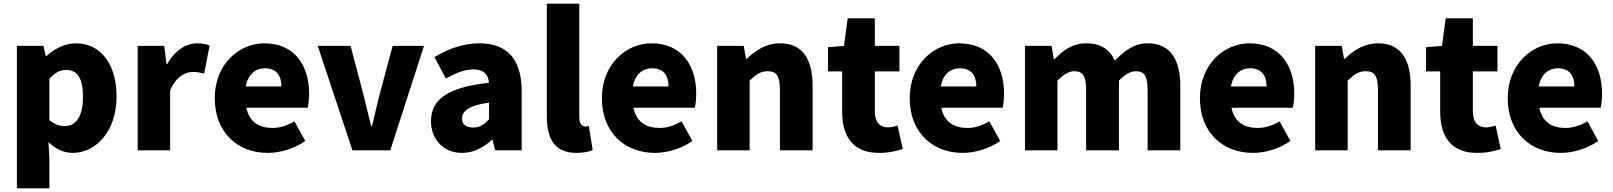

<svg xmlns="http://www.w3.org/2000/svg" viewBox="-20 -819 8790 1046"><path d="M72 207H249V44L244 -45C282 -7 328 14 376 14C498 14 615 -98 615 -294C615 -469 529 -583 393 -583C334 -583 278 -554 233 -514H229L217 -569H72ZM334 -132C307 -132 277 -140 249 -165V-390C280 -423 307 -438 340 -438C403 -438 432 -391 432 -291C432 -177 388 -132 334 -132Z M730 0H907V-325C937 -400 988 -427 1030 -427C1055 -427 1072 -423 1092 -418L1122 -571C1106 -578 1087 -583 1053 -583C996 -583 933 -546 891 -470H887L875 -569H730Z M1439 14C1506 14 1584 -9 1643 -51L1584 -158C1543 -134 1505 -122 1464 -122C1392 -122 1338 -154 1322 -232H1656C1660 -245 1664 -277 1664 -308C1664 -464 1584 -583 1420 -583C1282 -583 1150 -469 1150 -284C1150 -96 1276 14 1439 14ZM1319 -348C1331 -416 1374 -447 1423 -447C1488 -447 1513 -405 1513 -348Z M1900 0H2106L2290 -569H2119L2049 -307C2035 -251 2020 -192 2007 -132H2002C1987 -192 1973 -251 1959 -307L1890 -569H1711Z M2497 14C2560 14 2613 -15 2660 -57H2664L2677 0H2822V-323C2822 -501 2739 -583 2592 -583C2503 -583 2422 -553 2347 -508L2409 -391C2466 -423 2513 -441 2558 -441C2616 -441 2640 -414 2644 -368C2422 -344 2328 -279 2328 -159C2328 -64 2392 14 2497 14ZM2558 -124C2521 -124 2497 -140 2497 -173C2497 -213 2533 -245 2644 -260V-169C2618 -141 2594 -124 2558 -124Z M3121 14C3160 14 3190 7 3209 -1L3188 -132C3178 -130 3174 -130 3168 -130C3154 -130 3136 -141 3136 -178V-799H2959V-185C2959 -66 2999 14 3121 14Z M3548 14C3615 14 3693 -9 3752 -51L3693 -158C3652 -134 3614 -122 3573 -122C3501 -122 3447 -154 3431 -232H3765C3769 -245 3773 -277 3773 -308C3773 -464 3693 -583 3529 -583C3391 -583 3259 -469 3259 -284C3259 -96 3385 14 3548 14ZM3428 -348C3440 -416 3483 -447 3532 -447C3597 -447 3622 -405 3622 -348Z M3887 0H4064V-380C4099 -413 4123 -431 4163 -431C4208 -431 4229 -408 4229 -330V0H4407V-352C4407 -494 4354 -583 4230 -583C4153 -583 4095 -544 4048 -498H4044L4032 -569H3887Z M4769 14C4827 14 4868 2 4898 -7L4870 -135C4856 -131 4836 -125 4818 -125C4776 -125 4746 -150 4746 -213V-430H4880V-569H4746V-719H4598L4578 -569L4491 -562V-430H4568V-211C4568 -76 4626 14 4769 14Z M5225 14C5292 14 5370 -9 5429 -51L5370 -158C5329 -134 5291 -122 5250 -122C5178 -122 5124 -154 5108 -232H5442C5446 -245 5450 -277 5450 -308C5450 -464 5370 -583 5206 -583C5068 -583 4936 -469 4936 -284C4936 -96 5062 14 5225 14ZM5105 -348C5117 -416 5160 -447 5209 -447C5274 -447 5299 -405 5299 -348Z M5564 0H5741V-380C5775 -415 5806 -431 5832 -431C5877 -431 5897 -408 5897 -330V0H6076V-380C6110 -415 6141 -431 6167 -431C6212 -431 6232 -408 6232 -330V0H6410V-352C6410 -494 6356 -583 6232 -583C6156 -583 6103 -539 6054 -489C6025 -550 5977 -583 5898 -583C5821 -583 5772 -544 5725 -497H5721L5709 -569H5564Z M6806 14C6873 14 6951 -9 7010 -51L6951 -158C6910 -134 6872 -122 6831 -122C6759 -122 6705 -154 6689 -232H7023C7027 -245 7031 -277 7031 -308C7031 -464 6951 -583 6787 -583C6649 -583 6517 -469 6517 -284C6517 -96 6643 14 6806 14ZM6686 -348C6698 -416 6741 -447 6790 -447C6855 -447 6880 -405 6880 -348Z M7145 0H7322V-380C7357 -413 7381 -431 7421 -431C7466 -431 7487 -408 7487 -330V0H7665V-352C7665 -494 7612 -583 7488 -583C7411 -583 7353 -544 7306 -498H7302L7290 -569H7145Z M8027 14C8085 14 8126 2 8156 -7L8128 -135C8114 -131 8094 -125 8076 -125C8034 -125 8004 -150 8004 -213V-430H8138V-569H8004V-719H7856L7836 -569L7749 -562V-430H7826V-211C7826 -76 7884 14 8027 14Z M8483 14C8550 14 8628 -9 8687 -51L8628 -158C8587 -134 8549 -122 8508 -122C8436 -122 8382 -154 8366 -232H8700C8704 -245 8708 -277 8708 -308C8708 -464 8628 -583 8464 -583C8326 -583 8194 -469 8194 -284C8194 -96 8320 14 8483 14ZM8363 -348C8375 -416 8418 -447 8467 -447C8532 -447 8557 -405 8557 -348Z"/></svg>

Font: Noto Sans T Chinese Black
Style: Bold
Weight: 900
Designer: Ryoko NISHIZUKA (kana & ideographs); Paul D. Hunt (Latin, Greek & Cyrillic); Wenlong ZHANG (bopomofo); Sandoll Communica
Foundry: Adobe Systems Incorporated
Version: Version 1.000;PS 1;hotconv 1.0.78;makeotf.lib2.5.61930